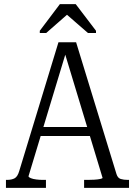

<svg xmlns="http://www.w3.org/2000/svg" viewBox="-20 -916 657 936"><path d="M161 -297H436V-253H158ZM288 -683 302 -662 119 -57Q119 -52 130 -47.5Q141 -43 157.5 -41Q174 -39 190 -39H204V0H9V-39H13Q37 -39 51.5 -47Q66 -55 74 -83L265 -710H351L548 -67Q554 -48 568.5 -43.5Q583 -39 604 -39H609V0H390V-39H407Q423 -39 440 -40Q457 -41 468.5 -43.5Q480 -46 480 -49ZM349 -896H272L174 -766V-755H205L318 -854H295L409 -755H448V-766Z"/></svg>

Font: Roboto Serif 28pt Condensed Light
Style: Regular
Weight: 300
Width: 3
Designer: Greg Gazdowicz
Foundry: Commercial Type
Version: Version 1.008